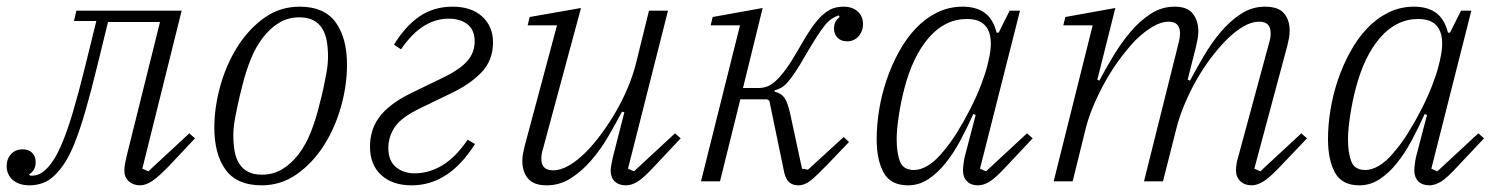

<svg xmlns="http://www.w3.org/2000/svg" viewBox="-46 -544 4489 576"><path d="M43 12Q11 12 -7.5 -4Q-26 -20 -26 -46Q-26 -67 -13 -81.5Q0 -96 22 -96Q40 -96 50.5 -85.5Q61 -75 61 -58Q61 -32 41 -21L45 -17H50Q73 -17 93 -37Q106 -50 118 -69.5Q130 -89 144 -123.5Q158 -158 174 -212Q190 -266 210 -347L243 -481H176L183 -512H499L381 -38L399 -30L522 -144L539 -129L461 -46Q429 -13 410 -0.5Q391 12 374 12Q354 12 340.5 0Q327 -12 327 -33Q327 -41 329 -52Q331 -63 333 -72L434 -478H278L247 -351Q226 -265 209.5 -208.5Q193 -152 178 -115Q163 -78 149 -56.5Q135 -35 119 -19Q102 -2 82.5 5Q63 12 43 12Z M740 -20Q774 -20 801 -36.5Q828 -53 849.5 -81Q871 -109 886 -146.5Q901 -184 911 -225Q920 -259 925 -283Q930 -307 933 -323.5Q936 -340 937 -352Q938 -364 938 -375Q938 -401 934 -422.5Q930 -444 920 -459.5Q910 -475 893.5 -483.5Q877 -492 852 -492Q818 -492 791 -475.5Q764 -459 742.5 -431Q721 -403 706 -365.5Q691 -328 681 -287Q672 -252 667 -228.5Q662 -205 659 -188.5Q656 -172 655 -160Q654 -148 654 -137Q654 -111 658 -89.5Q662 -68 672 -52.5Q682 -37 698.5 -28.5Q715 -20 740 -20ZM739 12Q665 12 631 -34.5Q597 -81 597 -161Q597 -222 615 -286.5Q633 -351 666.5 -404Q700 -457 747 -490.5Q794 -524 853 -524Q927 -524 961 -477Q995 -430 995 -350Q995 -288 977 -224Q959 -160 925.5 -107.5Q892 -55 844.5 -21.5Q797 12 739 12Z M1189 12Q1131 12 1097.5 -19Q1064 -50 1064 -104Q1064 -127 1070 -148.5Q1076 -170 1090 -190Q1104 -210 1128.5 -229Q1153 -248 1190 -266L1283 -311Q1333 -335 1355.5 -360.5Q1378 -386 1378 -420Q1378 -454 1356.5 -471Q1335 -488 1300 -488Q1261 -488 1225.5 -466Q1190 -444 1157 -396L1136 -410Q1171 -467 1213.5 -495.5Q1256 -524 1312 -524Q1368 -524 1400.5 -494.5Q1433 -465 1433 -417Q1433 -363 1398.5 -327Q1364 -291 1307 -264L1214 -219Q1158 -192 1138.5 -163Q1119 -134 1119 -100Q1119 -62 1141.5 -43Q1164 -24 1198 -24Q1241 -24 1281 -48Q1321 -72 1357 -125L1379 -112Q1301 12 1189 12Z M1594 12Q1555 12 1538 -8.5Q1521 -29 1521 -61Q1521 -72 1523 -83Q1525 -94 1528 -106L1625 -468H1537L1543 -493L1697 -520L1582 -94Q1578 -81 1578 -68Q1578 -33 1613 -33Q1636 -33 1661 -47.5Q1686 -62 1712 -88Q1734 -110 1757 -141Q1780 -172 1800.5 -207Q1821 -242 1837 -280Q1853 -318 1862 -354L1901 -512H1958L1838 -38L1856 -30L1979 -144L1996 -129L1918 -46Q1886 -11 1867.5 0.5Q1849 12 1832 12Q1810 12 1798 0Q1786 -12 1786 -32Q1786 -40 1788.5 -52.5Q1791 -65 1793 -74L1827 -207L1820 -209Q1801 -173 1778 -133.5Q1755 -94 1727 -62Q1699 -30 1666 -9Q1633 12 1594 12Z M2349 12Q2333 12 2322.5 3.5Q2312 -5 2307 -25L2262 -242L2255 -246H2175L2114 0H2057L2174 -468H2086L2092 -493L2242 -520L2183 -280H2230Q2243 -280 2255.5 -284.5Q2268 -289 2281.5 -301.5Q2295 -314 2311 -335.5Q2327 -357 2347 -392Q2370 -433 2387.5 -458.5Q2405 -484 2421 -498.5Q2437 -513 2452 -518.5Q2467 -524 2485 -524Q2511 -524 2527 -509.5Q2543 -495 2543 -472Q2543 -450 2529.5 -435Q2516 -420 2495 -420Q2477 -420 2466.5 -431Q2456 -442 2456 -458Q2456 -471 2461 -479.5Q2466 -488 2473 -493L2470 -498Q2459 -494 2449 -487.5Q2439 -481 2428.5 -468Q2418 -455 2404.5 -434Q2391 -413 2372 -381Q2354 -349 2341 -329.5Q2328 -310 2317.5 -298Q2307 -286 2298 -281Q2289 -276 2278 -273V-269Q2298 -264 2307.5 -250.5Q2317 -237 2325 -201L2360 -38L2378 -35L2485 -133L2501 -118L2436 -50Q2404 -17 2386 -2.5Q2368 12 2349 12Z M2678 12Q2626 12 2605 -26Q2584 -64 2584 -127Q2584 -169 2591.5 -215Q2599 -261 2614 -305Q2629 -349 2651 -389Q2673 -429 2701.5 -459Q2730 -489 2765.5 -506.5Q2801 -524 2842 -524Q2882 -524 2907.5 -506Q2933 -488 2944 -446H2950L2983 -512H3014L2894 -38L2912 -30L3035 -144L3052 -129L2974 -46Q2942 -11 2923.5 0.5Q2905 12 2888 12Q2867 12 2855 0Q2843 -12 2843 -32Q2843 -40 2844.5 -52Q2846 -64 2848 -73L2881 -199L2874 -202Q2856 -162 2835.5 -123.5Q2815 -85 2791 -55Q2767 -25 2739 -6.5Q2711 12 2678 12ZM2696 -34Q2715 -34 2736.5 -46.5Q2758 -59 2779 -84Q2803 -111 2825 -146.5Q2847 -182 2865.5 -218.5Q2884 -255 2897 -289Q2910 -323 2916 -347L2920 -364Q2934 -423 2918 -455Q2902 -487 2855 -487Q2789 -487 2740.5 -431Q2692 -375 2667 -278Q2657 -240 2650.5 -197.5Q2644 -155 2644 -127Q2644 -85 2654 -59.5Q2664 -34 2696 -34Z M3709 12Q3688 12 3675 -0.5Q3662 -13 3662 -33Q3662 -51 3668 -71L3762 -418Q3766 -431 3766 -444Q3766 -479 3732 -479Q3709 -479 3684 -464.5Q3659 -450 3633 -424Q3610 -401 3587 -370.5Q3564 -340 3544 -305Q3524 -270 3508 -232Q3492 -194 3483 -158L3443 0H3386L3490 -416Q3494 -432 3494 -444Q3494 -479 3460 -479Q3438 -479 3413 -464.5Q3388 -450 3361 -424Q3339 -401 3316 -370.5Q3293 -340 3273 -305Q3253 -270 3236.5 -232Q3220 -194 3211 -158L3172 0H3115L3232 -468H3144L3150 -493L3300 -520L3246 -305L3252 -302Q3271 -338 3294.5 -377Q3318 -416 3345.5 -448.5Q3373 -481 3406 -502.5Q3439 -524 3478 -524Q3516 -524 3532.5 -503Q3549 -482 3549 -450Q3549 -439 3547 -428Q3545 -417 3542 -404L3517 -305L3524 -302Q3543 -338 3566 -377Q3589 -416 3616.5 -448.5Q3644 -481 3677 -502.5Q3710 -524 3749 -524Q3789 -524 3806 -504Q3823 -484 3823 -452Q3823 -441 3821 -430Q3819 -419 3816 -407L3717 -38L3735 -30L3858 -144L3875 -129L3796 -46Q3763 -11 3744 0.5Q3725 12 3709 12Z M4032 12Q3980 12 3959 -26Q3938 -64 3938 -127Q3938 -169 3945.5 -215Q3953 -261 3968 -305Q3983 -349 4005 -389Q4027 -429 4055.5 -459Q4084 -489 4119.5 -506.5Q4155 -524 4196 -524Q4236 -524 4261.5 -506Q4287 -488 4298 -446H4304L4337 -512H4368L4248 -38L4266 -30L4389 -144L4406 -129L4328 -46Q4296 -11 4277.5 0.5Q4259 12 4242 12Q4221 12 4209 0Q4197 -12 4197 -32Q4197 -40 4198.5 -52Q4200 -64 4202 -73L4235 -199L4228 -202Q4210 -162 4189.5 -123.5Q4169 -85 4145 -55Q4121 -25 4093 -6.5Q4065 12 4032 12ZM4050 -34Q4069 -34 4090.5 -46.5Q4112 -59 4133 -84Q4157 -111 4179 -146.5Q4201 -182 4219.5 -218.5Q4238 -255 4251 -289Q4264 -323 4270 -347L4274 -364Q4288 -423 4272 -455Q4256 -487 4209 -487Q4143 -487 4094.5 -431Q4046 -375 4021 -278Q4011 -240 4004.5 -197.5Q3998 -155 3998 -127Q3998 -85 4008 -59.5Q4018 -34 4050 -34Z"/></svg>

Font: IBM Plex Serif Light
Style: Italic
Weight: 300
Italic angle: -14°
Designer: Mike Abbink, Paul van der Laan, Pieter van Rosmalen
Foundry: Bold Monday
Version: Version 3.001